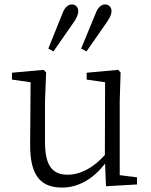

<svg xmlns="http://www.w3.org/2000/svg" viewBox="-20 -832 682 866"><path d="M260 14C335 14 401 -26 454 -94L458 8L598 0V-32L520 -42V-376L524 -505L513 -517L371 -504V-473L454 -461L453 -133C402 -76 344 -44 284 -44C219 -44 183 -82 183 -190V-376L188 -505L177 -517L34 -504V-473L118 -461L116 -184C114 -37 166 14 260 14ZM346 -613 370 -600 464 -735C478 -756 483 -770 483 -782C483 -800 470 -812 454 -812C437 -812 421 -799 410 -768ZM198 -613 221 -600 315 -735C329 -756 333 -771 333 -782C333 -800 320 -812 305 -812C287 -812 271 -799 260 -767Z"/></svg>

Font: Kiri Minchoo Light
Style: Regular
Weight: 300
Designer: Ryoko NISHIZUKA 西塚涼子 (kana & ideographs); Frank Grießhammer (Latin, Greek & Cyrillic);
akenotsuki.com/eyeben/fonts/ (U+
Foundry: Adobe
akenotsuki.com/eyeben/fonts/
Version: Version 4.002;hotconv 1.0.119;makeotfexe 2.5.65604